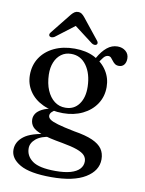

<svg xmlns="http://www.w3.org/2000/svg" viewBox="-100 -753 812 1075"><g transform="rotate(10 306.0 -215.5)"><path d="M350 -22.5Q287 -35 254 -44.8Q221 -54.5 208.8 -63.8Q196.5 -73 196.5 -85Q196.5 -95.5 205.2 -105Q214 -114.5 230 -122.5L216.5 -128.5Q174.5 -121.5 150.2 -108.8Q126 -96 116.2 -80.5Q106.5 -65 106.5 -48.5Q106.5 -24 121.5 -6Q136.5 12 176.8 26Q217 40 293.5 53Q349.5 63 380.8 74.2Q412 85.5 424.8 100Q437.5 114.5 437.5 134Q437.5 158.5 420.5 176.8Q403.5 195 369.8 204.8Q336 214.5 284.5 214.5Q192 214.5 153.5 186.8Q115 159 115 115Q115 85 143.2 61.2Q171.5 37.5 226.5 31L214.5 17.5Q115 29 73.8 60.8Q32.5 92.5 32.5 138Q32.5 187.5 89 220Q145.5 252.5 267.5 252.5Q393.5 252.5 460.5 211.5Q527.5 170.5 527.5 106Q527.5 71.5 510.5 47Q493.5 22.5 454.8 5.2Q416 -12 350 -22.5ZM381.5 -422 410 -415.5Q426 -441.5 438 -456.2Q450 -471 465 -471Q474.5 -471 481 -464.2Q487.5 -457.5 493.5 -449Q499.5 -440.5 508.5 -433.5Q517.5 -426.5 532 -426.5Q551 -426.5 561.5 -439.8Q572 -453 572 -475Q572 -501 553.2 -516.8Q534.5 -532.5 507 -532.5Q474.5 -532.5 447.5 -510.5Q420.5 -488.5 398 -448.5ZM485.5 -297.5Q485.5 -348 459.2 -389.2Q433 -430.5 385.5 -454.8Q338 -479 273 -479Q206.5 -479 156.2 -455Q106 -431 78.2 -388.5Q50.5 -346 50.5 -290.5Q50.5 -239.5 77.8 -198.8Q105 -158 154.2 -134.8Q203.5 -111.5 269.5 -111.5Q331.5 -111.5 380.5 -135.2Q429.5 -159 457.5 -201Q485.5 -243 485.5 -297.5ZM258 -446.5Q312.5 -447 345.5 -401.2Q378.5 -355.5 380.5 -281.5Q382 -219.5 354.2 -181.8Q326.5 -144 277.5 -144Q242.5 -143.5 215.2 -164.2Q188 -185 172 -222.5Q156 -260 154.5 -311Q153.5 -350.5 166 -381Q178.5 -411.5 202.2 -429Q226 -446.5 258 -446.5ZM276 -620.5H235.5L361.5 -524.5Q369 -519.5 376.5 -519Q384 -518.5 388.5 -522Q393 -525.5 393 -531.8Q393 -538 386.5 -545.5L292.5 -663Q283.5 -673.5 275.5 -679Q267.5 -684.5 256 -684.5Q244.5 -684.5 236 -679Q227.5 -673.5 218.5 -663L124.5 -545.5Q118 -538 118 -531.8Q118 -525.5 122.5 -522Q127.5 -518.5 134.8 -519Q142 -519.5 150 -524.5Z"/></g></svg>

Font: Fraunces 12pt
Style: Regular
Weight: 400
Version: Version 1.000;[b76b70a41]